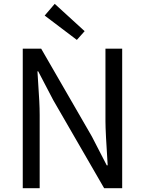

<svg xmlns="http://www.w3.org/2000/svg" viewBox="-20 -989 762 1009"><path d="M99.6 0V-733.4H196.3L462.9 -271.5L541 -120.1H545.9Q534.2 -297.9 534.2 -351.6V-733.4H622.1V0H527.3L259.8 -462.9L180.7 -614.3H176.8Q177.7 -590.8 181.2 -543.5Q184.6 -496.1 186.5 -457.5Q188.5 -418.9 188.5 -384.8V0ZM383.8 -779.3 214.8 -907.2 267.6 -968.8 424.8 -825.2Z"/></svg>

Font: Nasu
Style: Regular
Weight: 400
Designer: Ryoko NISHIZUKA (kana &amp; ideographs); Paul D. Hunt (Latin, Greek &amp; Cyrillic); Wenlong ZHANG (bopomofo); Sandoll C
Version: Version 2014.1215